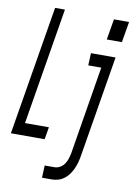

<svg xmlns="http://www.w3.org/2000/svg" viewBox="-121 -798 747 1076"><g transform="rotate(10 253.0 -260.0)"><path d="M-19 0 103 -735H159L49 -70H185L173 0ZM419 -611 439 -729H525L505 -611ZM196 215 199 145H254Q271 145 286.5 136Q302 127 311.5 112.5Q321 98 326 81.5Q331 65 334 49L416 -450H342L345 -520H485L389 60Q386 78 381 96Q376 114 368 131.5Q360 149 349 164.5Q338 180 321.5 192.5Q305 205 287 210Q269 215 251 215Z"/></g></svg>

Font: Iosevka SS04
Style: Italic
Weight: 400
Italic angle: -9°
Monospace: yes
Designer: Belleve Invis
Foundry: Belleve Invis
Version: Version 19.0.0; ttfautohint (v1.8.4)